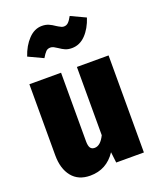

<svg xmlns="http://www.w3.org/2000/svg" viewBox="-149 -884 815 991"><g transform="rotate(-20 258.5 -388.0)"><path d="M474 0H322L315 -59Q264 18 174 18Q109 18 74 -25.5Q39 -69 39 -143V-533H213V-157Q213 -131 220.5 -120Q228 -109 244 -109Q276 -109 300 -158V-533H474ZM242 -658Q230 -666 222 -670Q214 -674 205 -674Q190 -674 180.5 -664.5Q171 -655 158 -633L77 -671Q95 -725 128 -759.5Q161 -794 202 -794Q223 -794 239 -787Q255 -780 272 -768Q274 -767 282 -762Q290 -757 296.5 -754.5Q303 -752 309 -752Q323 -752 333 -761.5Q343 -771 355 -793L436 -755Q418 -700 385.5 -666.5Q353 -633 310 -633Q289 -633 274 -639.5Q259 -646 242 -658Z"/></g></svg>

Font: Fira Sans Condensed ExtraBold
Style: Regular
Weight: 800
Width: 3
Designer: Carrois Corporate & Edenspiekermann AG
Foundry: Carrois Corporate GbR & Edenspiekermann AG
Version: Version 4.203